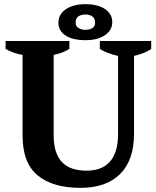

<svg xmlns="http://www.w3.org/2000/svg" viewBox="-20 -898 755 927"><path d="M7 0ZM7 -700H315V-662Q282 -641 239 -633V-248Q239 -199 250 -166Q261 -133 282 -112.5Q303 -92 332.5 -83Q362 -74 399 -74Q432 -74 459.5 -83.5Q487 -93 507.5 -114Q528 -135 539 -169Q550 -203 550 -253V-628Q527 -633 502.5 -642Q478 -651 462 -662V-700H710V-662Q692 -649 670 -641Q648 -633 627 -628V-252Q627 -124 559.5 -57.5Q492 9 369 9Q235 9 162 -51Q89 -111 89 -243V-633Q69 -636 47 -643.5Q25 -651 7 -662ZM262 -788Q262 -829 298 -853.5Q334 -878 395 -878Q421 -878 444 -872.5Q467 -867 484.5 -856Q502 -845 512 -829Q522 -813 522 -791Q522 -752 486.5 -728Q451 -704 394 -704Q330 -704 296 -727Q262 -750 262 -788ZM345 -788Q345 -771 360 -762.5Q375 -754 390 -754Q413 -754 426 -762.5Q439 -771 439 -787Q439 -810 425.5 -819Q412 -828 393 -828Q372 -828 358.5 -819Q345 -810 345 -788Z"/></svg>

Font: PT Serif
Style: Bold
Weight: 700
Designer: A.Korolkova, O.Umpeleva, V.Yefimov
Foundry: ParaType Ltd
Version: Version 1.000W OFL; ttfautohint (v1.6)